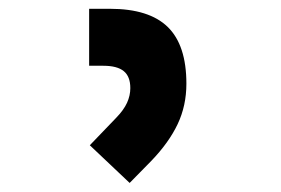

<svg xmlns="http://www.w3.org/2000/svg" viewBox="-20 -713 626 428"><path d="M269 -305.2 180.2 -389.2 238.8 -450.2Q255.9 -467.8 263.2 -483.9Q270.5 -500 270.5 -516.6Q270.5 -542.5 255.9 -554.4Q241.2 -566.4 210.4 -566.4H178.7V-693.4H225.1Q312.5 -693.4 354 -652.8Q395.5 -612.3 395.5 -526.4Q395.5 -477.5 376 -436.3Q356.4 -395 317.4 -354.5Z"/></svg>

Font: Cascadia Code PL
Style: Regular
Weight: 400
Monospace: yes
Designer: Aaron Bell
Foundry: Saja Typeworks
Version: Version 2102.003